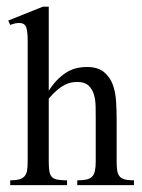

<svg xmlns="http://www.w3.org/2000/svg" viewBox="-20 -594 421 569"><path d="M209 -45.4V-59.6Q225.1 -59.6 235.6 -61.8Q246.1 -64 252.4 -70.1Q258.8 -76.2 261.2 -87.2Q263.7 -98.1 263.7 -115.2V-242.2Q263.7 -258.8 263.4 -277.8Q263.2 -296.9 258.5 -313.2Q253.9 -329.6 242.4 -340.3Q231 -351.1 209 -351.1Q200.2 -351.1 191.2 -349.4Q182.1 -347.7 171.9 -342.5Q161.6 -337.4 149.9 -327.6Q138.2 -317.9 124.5 -301.8V-115.2Q124.5 -98.1 126.2 -87.2Q127.9 -76.2 133.3 -70.1Q138.7 -64 149.4 -61.8Q160.2 -59.6 178.7 -59.6V-45.4H10.3V-59.6Q26.9 -59.6 37.1 -62.5Q47.4 -65.4 53 -72Q58.6 -78.6 60.3 -89.1Q62 -99.6 62 -115.2V-474.6Q62 -501.5 57.4 -513.7Q52.7 -525.9 37.1 -525.9Q32.2 -525.9 25.4 -524.7Q18.6 -523.4 10.3 -520L4.4 -533.2L106.9 -574.2H124.5V-325.2Q139.2 -347.7 153.8 -361.3Q168.5 -375 182.4 -382.6Q196.3 -390.1 210.2 -392.8Q224.1 -395.5 237.3 -395.5Q269.5 -395.5 287.6 -380.9Q305.7 -366.2 314 -343.8Q322.3 -321.3 324 -294.2Q325.7 -267.1 325.7 -242.2V-115.2Q325.7 -99.1 327.4 -88.4Q329.1 -77.6 334.5 -71.3Q339.8 -64.9 349.9 -62.3Q359.9 -59.6 377 -59.6V-45.4Z"/></svg>

Font: Surma
Style: Regular
Weight: 400
Designer: Sue Lloyd-Williams
Foundry: Sylheti Translation And Research
Version: Version 3.000